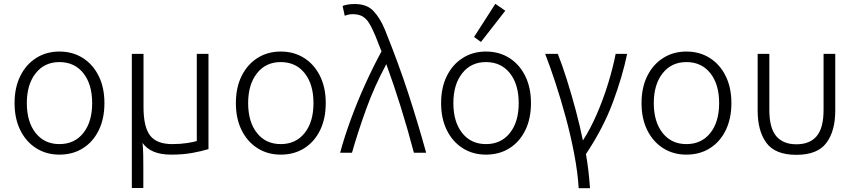

<svg xmlns="http://www.w3.org/2000/svg" viewBox="-20 -797 4460 1002"><path d="M290 10Q222 10 169 -23.5Q116 -57 86 -117.5Q56 -178 56 -259Q56 -340 86 -400.5Q116 -461 169 -494.5Q222 -528 290 -528Q359 -528 412 -494.5Q465 -461 495 -400.5Q525 -340 525 -259Q525 -178 495.5 -117.5Q466 -57 413 -23.5Q360 10 290 10ZM290 -45Q369 -45 415 -103Q461 -161 461 -259Q461 -357 415 -415Q369 -473 290 -473Q212 -473 166 -414.5Q120 -356 120 -259Q120 -161 166 -103Q212 -45 290 -45Z M668 184V-516H729V-238Q729 -134 763.5 -89.5Q798 -45 879 -45Q921 -45 956.5 -50.5Q992 -56 1007 -61V-516H1068V-19Q1033 -8 984 1Q935 10 874 10Q819 10 782 -5.5Q745 -21 724 -51Q727 -20 727.5 12Q728 44 728 74V184Z M1445 10Q1377 10 1324 -23.5Q1271 -57 1241 -117.5Q1211 -178 1211 -259Q1211 -340 1241 -400.5Q1271 -461 1324 -494.5Q1377 -528 1445 -528Q1514 -528 1567 -494.5Q1620 -461 1650 -400.5Q1680 -340 1680 -259Q1680 -178 1650.5 -117.5Q1621 -57 1568 -23.5Q1515 10 1445 10ZM1445 -45Q1524 -45 1570 -103Q1616 -161 1616 -259Q1616 -357 1570 -415Q1524 -473 1445 -473Q1367 -473 1321 -414.5Q1275 -356 1275 -259Q1275 -161 1321 -103Q1367 -45 1445 -45Z M1755 0Q1776 -78 1809 -169Q1842 -260 1884 -353Q1926 -446 1971 -529Q1962 -550 1954.5 -570.5Q1947 -591 1939 -610Q1921 -653 1905.5 -677.5Q1890 -702 1870 -712.5Q1850 -723 1821 -723Q1808 -723 1797.5 -720.5Q1787 -718 1779 -715L1768 -766Q1793 -776 1832 -776Q1895 -776 1929.5 -739Q1964 -702 1988 -644Q2061 -463 2111.5 -307.5Q2162 -152 2204 0H2140Q2109 -118 2072.5 -235.5Q2036 -353 1996 -462Q1934 -347 1890.5 -226.5Q1847 -106 1817 0Z M2516 10Q2448 10 2395 -23.5Q2342 -57 2312 -117.5Q2282 -178 2282 -259Q2282 -340 2312 -400.5Q2342 -461 2395 -494.5Q2448 -528 2516 -528Q2585 -528 2638 -494.5Q2691 -461 2721 -400.5Q2751 -340 2751 -259Q2751 -178 2721.5 -117.5Q2692 -57 2639 -23.5Q2586 10 2516 10ZM2516 -45Q2595 -45 2641 -103Q2687 -161 2687 -259Q2687 -357 2641 -415Q2595 -473 2516 -473Q2438 -473 2392 -414.5Q2346 -356 2346 -259Q2346 -161 2392 -103Q2438 -45 2516 -45ZM2490 -578 2454 -604 2565 -777 2617 -741Z M3000 185Q2995 103 2977 8Q2959 -87 2933 -183Q2907 -279 2878.5 -365.5Q2850 -452 2825 -516H2891Q2914 -458 2938.5 -380.5Q2963 -303 2985 -220.5Q3007 -138 3022 -64Q3060 -122 3094 -200Q3128 -278 3153.5 -361Q3179 -444 3193 -516H3253Q3228 -396 3178 -262Q3128 -128 3038 7Q3046 53 3051 97Q3056 141 3059 185Z M3562 10Q3494 10 3441 -23.5Q3388 -57 3358 -117.5Q3328 -178 3328 -259Q3328 -340 3358 -400.5Q3388 -461 3441 -494.5Q3494 -528 3562 -528Q3631 -528 3684 -494.5Q3737 -461 3767 -400.5Q3797 -340 3797 -259Q3797 -178 3767.5 -117.5Q3738 -57 3685 -23.5Q3632 10 3562 10ZM3562 -45Q3641 -45 3687 -103Q3733 -161 3733 -259Q3733 -357 3687 -415Q3641 -473 3562 -473Q3484 -473 3438 -414.5Q3392 -356 3392 -259Q3392 -161 3438 -103Q3484 -45 3562 -45Z M4136 11Q4026 11 3980 -51Q3934 -113 3934 -220V-516H3995V-224Q3995 -129 4031 -86.5Q4067 -44 4136 -44Q4206 -44 4242 -86.5Q4278 -129 4278 -224V-516H4339V-220Q4339 -113 4292.5 -51Q4246 11 4136 11Z"/></svg>

Font: Ubuntu Sans Light
Style: Regular
Weight: 300
Designer: Dalton Maag Ltd
Foundry: Dalton Maag Ltd
Version: Version 1.006; ttfautohint (v1.8.4.7-5d5b)